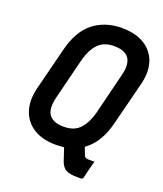

<svg xmlns="http://www.w3.org/2000/svg" viewBox="-156 -822 912 1073"><g transform="rotate(20 300.0 -285.5)"><path d="M384 -720Q464 -720 517 -687.5Q570 -655 589.5 -597.5Q609 -540 590 -464L526 -211Q510 -144 481.5 -98Q453 -52 414 -25Q418 -15 421.5 -5Q425 5 429 15Q434 28 440 31.5Q446 35 458 35H493Q486 60 479.5 86Q473 112 467 138Q464 149 453 149H432Q385 149 362.5 135.5Q340 122 329 86Q323 69 317.5 51.5Q312 34 306 17Q282 20 257 20Q177 20 124.5 -13Q72 -46 52.5 -104.5Q33 -163 51 -238L115 -491Q144 -610 213.5 -665Q283 -720 384 -720ZM170 -230Q161 -195 162.5 -165.5Q164 -136 183 -116Q195 -104 214.5 -97Q234 -90 265 -90Q327 -90 360.5 -127Q394 -164 410 -226L471 -472Q481 -508 478 -537.5Q475 -567 458 -584Q446 -596 426 -603Q406 -610 376 -610Q315 -610 281 -573.5Q247 -537 231 -475Z"/></g></svg>

Font: Recursive Mn Lnr St SmB
Style: Italic
Weight: 600
Italic angle: -15°
Monospace: yes
Version: Version 1.079;hotconv 1.0.112;makeotfexe 2.5.65598; ttfautoh